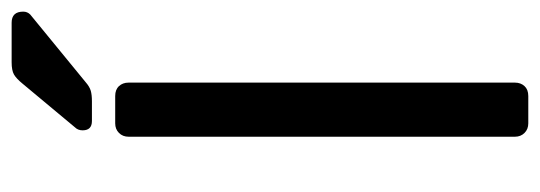

<svg xmlns="http://www.w3.org/2000/svg" viewBox="-319 -609 928 330"><g transform="rotate(-90 145.0 -444.0)"><path d="M98 0Q88 0 81.5 -6.5Q75 -13 75 -23V-687Q75 -697 81.5 -703.5Q88 -710 98 -710H145Q156 -710 162 -703.5Q168 -697 168 -687V-23Q168 -13 162 -6.5Q156 0 145 0ZM102 -750Q86 -750 86 -766Q86 -774 91 -779L166 -869Q175 -880 182 -884Q189 -888 203 -888H271Q290 -888 290 -868Q290 -861 285 -856L169 -761Q161 -754 154 -752Q147 -750 136 -750Z"/></g></svg>

Font: Rubik Light
Style: Regular
Weight: 400
Version: Version 2.101